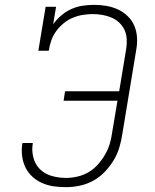

<svg xmlns="http://www.w3.org/2000/svg" viewBox="-20 -763 640 791"><path d="M252 8Q226 8 201 4.5Q176 1 153.5 -9Q131 -19 113 -35.5Q95 -52 84.5 -74Q74 -96 71 -121.5Q68 -147 72 -172Q73 -172 73 -172.5Q73 -173 73 -174H115Q115 -173 115 -173Q115 -173 115 -172Q110 -143 117.5 -114Q125 -85 145 -65.5Q165 -46 193.5 -38Q222 -30 252 -30Q275 -30 299 -35.5Q323 -41 344.5 -53.5Q366 -66 383 -85Q400 -104 412.5 -125.5Q425 -147 432 -170Q439 -193 442 -217L464 -348H242L248 -387H471L500 -562Q503 -582 502 -602Q501 -622 493 -639.5Q485 -657 471 -670Q457 -683 439.5 -690.5Q422 -698 402 -701.5Q382 -705 362 -705Q342 -705 320.5 -701.5Q299 -698 279 -689.5Q259 -681 241.5 -666.5Q224 -652 211 -634Q198 -616 191 -595.5Q184 -575 181 -554H138L168 -735H211L199 -663Q213 -683 232.5 -699.5Q252 -716 274.5 -726Q297 -736 321 -739.5Q345 -743 368 -743Q394 -743 419.5 -738.5Q445 -734 467 -723.5Q489 -713 506.5 -696Q524 -679 533.5 -656.5Q543 -634 544.5 -608Q546 -582 541 -556L484 -211Q480 -183 471.5 -155Q463 -127 447.5 -101.5Q432 -76 410.5 -54Q389 -32 363 -18Q337 -4 308.5 2Q280 8 252 8Z"/></svg>

Font: Iosevka Slab XLtExObl
Style: Regular
Weight: 200
Width: 7
Italic angle: -9°
Monospace: yes
Designer: Belleve Invis
Foundry: Belleve Invis
Version: Version 11.1.1; ttfautohint (v1.8.3)